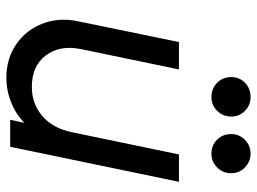

<svg xmlns="http://www.w3.org/2000/svg" viewBox="-122 -673 807 603"><g transform="rotate(90 281.5 -371.5)"><path d="M224 12Q164 12 119 -19Q74 -50 54 -102Q34 -154 47 -214L112 -530H198L134 -221Q121 -156 154 -112Q187 -68 253 -68Q306 -68 344.5 -101Q383 -134 395 -193L465 -530H551L441 0H356L366 -45Q339 -18 301.5 -3Q264 12 224 12ZM285 -632Q258 -632 240 -650Q222 -668 222 -694Q222 -720 240 -737.5Q258 -755 285 -755Q310 -755 328 -737.5Q346 -720 346 -694Q346 -668 328 -650Q310 -632 285 -632ZM463 -632Q436 -632 418.5 -650Q401 -668 401 -694Q401 -719 419 -737Q437 -755 463 -755Q487 -755 505.5 -737.5Q524 -720 524 -694Q524 -668 506 -650Q488 -632 463 -632Z"/></g></svg>

Font: Plus Jakarta Display
Style: Italic
Weight: 400
Italic angle: -12°
Designer: Gumpita Rahayu
Foundry: Tokotype Studio
Version: Version 1.000